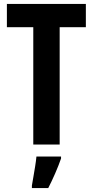

<svg xmlns="http://www.w3.org/2000/svg" viewBox="-20 -800 471 975"><path d="M283 -66H149V-662H15V-780H416V-662H283ZM290 5Q277 42 260 81Q243 120 225 155H142V142Q145 125 149.5 98.5Q154 72 158.5 44.5Q163 17 165 -5H290Z"/></svg>

Font: Noto Sans Malayalam UI ExtraCondensed
Style: Bold
Weight: 700
Width: 2
Designer: Jelle Bosma - Monotype Design Team
Foundry: Monotype Imaging Inc.
Version: Version 2.104; ttfautohint (v1.8.4.7-5d5b)